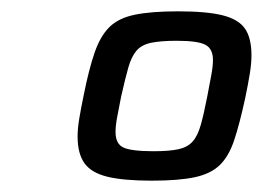

<svg xmlns="http://www.w3.org/2000/svg" viewBox="-20 -716 464 339"><path d="M248 -397Q198 -397 169.5 -404Q141 -411 129 -428Q117 -445 117 -475Q117 -489 120 -507Q123 -525 128 -549Q137 -594 147 -623Q157 -652 173 -668Q189 -684 218 -690Q247 -696 294 -696Q345 -696 373 -689Q401 -682 412.5 -665.5Q424 -649 424 -618Q424 -604 421 -585.5Q418 -567 413 -543Q403 -497 393.5 -468.5Q384 -440 368 -424.5Q352 -409 323.5 -403Q295 -397 248 -397ZM251 -449Q279 -449 295 -452.5Q311 -456 320 -466Q329 -476 334.5 -495.5Q340 -515 346 -546Q350 -567 353 -583Q356 -599 356 -610Q356 -630 342.5 -637Q329 -644 292 -644Q264 -644 247 -640.5Q230 -637 221 -626.5Q212 -616 206.5 -596.5Q201 -577 194 -546Q190 -526 187 -510Q184 -494 184 -483Q184 -462 198 -455.5Q212 -449 251 -449Z"/></svg>

Font: Saira SemiExpanded Medium
Style: Italic
Weight: 500
Width: 6
Italic angle: -12°
Designer: Hector Gatti with collaboration of the Omnibus-Type team
Foundry: Omnibus-Type
Version: Version 1.101